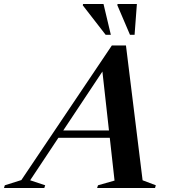

<svg xmlns="http://www.w3.org/2000/svg" viewBox="-100 -938 847 958"><path d="M175 -250.5 187 -287H521L509.5 -250.5ZM611.5 -38.5 677.5 -13.5 673.5 0H384.5L389 -13.5L471.5 -37L408.5 -603H425.5L50.5 -38.5L125.5 -13.5L121 0H-80L-76 -13.5L6.5 -39.5L458 -711H528.5ZM453 -764.5H427L313 -911.5L314.5 -918H416.5ZM571.5 -764.5H548.5L485.5 -912L486.5 -918H583Z"/></svg>

Font: Newsreader 60pt SemiBold
Style: Italic
Weight: 600
Italic angle: -17°
Designer: Hugues Gentile
Foundry: Production Type
Version: Version 1.003